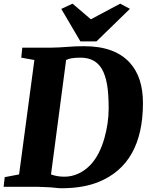

<svg xmlns="http://www.w3.org/2000/svg" viewBox="-41 -1003 796 1031"><path d="M-15.6 -51.8 61.5 -66.4 143.6 -680.7 73.2 -693.4 78.6 -747.1H233.4Q274.9 -747.6 319.6 -751.2Q364.3 -754.9 407.7 -754.9Q407.7 -754.9 411.1 -754.9Q574.7 -754.9 655.3 -667Q726.6 -589.4 726.6 -449.7Q726.6 -122.6 488.3 -25.9Q405.3 7.8 289.1 7.8Q276.4 7.8 260.3 5.9Q244.1 3.9 232.9 3.2Q221.7 2.4 209 2Q178.7 0 158.2 0H-21.5ZM232.9 -66.4Q265.1 -54.2 304.7 -54.2Q344.2 -54.2 379.9 -70.8Q415.5 -87.4 442.6 -115.5Q469.7 -143.6 488.8 -181.2Q507.8 -218.8 519.5 -260.7Q542.5 -341.3 542.5 -421.6Q542.5 -502 533.4 -551.5Q524.4 -601.1 505.9 -632.8Q470.2 -693.4 391.6 -693.4Q335.9 -693.4 314 -680.7ZM288.1 -955.1 348.6 -983.4 446.8 -899.4 604.5 -983.4 656.7 -955.6 477.1 -780.8H390.6Z"/></svg>

Font: Merriweather
Style: Heavy Italic
Weight: 900
Italic angle: -7°
Designer: Eben Sorkin
Foundry: Eben Sorkin
Version: Version 1.001